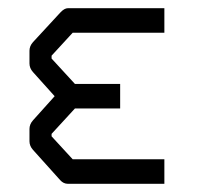

<svg xmlns="http://www.w3.org/2000/svg" viewBox="-20 -501 526 469"><path d="M381.5 -52H146Q135 -52 127 -61L60.5 -135Q52 -144.5 52 -156V-186Q52 -197.5 60.5 -207L113.5 -266L60.5 -325Q52 -334.5 52 -346V-377Q52 -388.5 60.5 -398L127 -470Q137 -481 146 -481H381.5V-421H157.5L106 -365V-358L163 -296H273.5V-236H163L106 -174V-168L157.5 -112H381.5Z"/></svg>

Font: 3270 Nerd Font Mono SemCond
Style: Regular
Weight: 400
Monospace: yes
Version: Version 3.0.1;Nerd Fonts 3.1.1